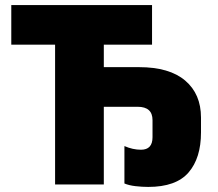

<svg xmlns="http://www.w3.org/2000/svg" viewBox="-20 -734 868 764"><path d="M569.8 9.8Q545.4 9.8 519.5 6.8Q493.7 3.9 475.1 -3.9V-152.8Q508.3 -138.2 541 -138.2Q586.9 -138.2 586.9 -188V-255.9Q586.9 -309.1 527.8 -309.1H393.1V0H199.2V-556.2H24.9V-713.9H585V-556.2H393.1V-466.8H533.2Q654.3 -466.8 717 -413.3Q779.8 -359.9 779.8 -266.1V-207Q779.8 -105 730.2 -47.6Q680.7 9.8 569.8 9.8Z"/></svg>

Font: Open Sans ExtraBold
Style: Regular
Weight: 800
Designer: Monotype Design Team
Foundry: Monotype Imaging Inc.
Version: Version 3.003; ttfautohint (v1.8.4)